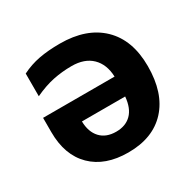

<svg xmlns="http://www.w3.org/2000/svg" viewBox="-129 -696 858 845"><g transform="rotate(-30 300.5 -273.0)"><path d="M293.9 -96.2Q342.3 -96.2 371.1 -125Q399.9 -153.8 404.8 -210.9H185.1Q186 -157.2 214.4 -126.7Q242.7 -96.2 293.9 -96.2ZM272 -556.2Q406.7 -556.2 482.4 -483.2Q558.1 -410.2 558.1 -276.9Q558.1 -140.6 489 -65.4Q419.9 9.8 294.9 9.8Q177.2 9.8 111.1 -55.4Q44.9 -120.6 44.9 -237.8V-310.1H408.2Q405.8 -373.5 369.1 -409.2Q332.5 -444.8 267.1 -444.8Q218.8 -444.8 173.6 -435.5Q128.4 -426.3 76.2 -401.9V-517.1Q119.1 -538.6 165.5 -547.4Q211.9 -556.2 272 -556.2Z"/></g></svg>

Font: Zoram GWebM
Style: Bold
Weight: 700
Foundry: Ascender Corporation
Version: Version 1.000